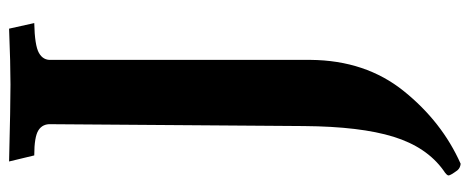

<svg xmlns="http://www.w3.org/2000/svg" viewBox="-318 -434 1009 412"><g transform="rotate(-90 186.0 -228.5)"><path d="M263 -623V-66Q262 52 196 134Q130 216 40 256Q31 255 26 249Q15 234 15 230Q15 226 26 219Q76 183 98 112Q120 41 121 -80L125 -623Q126 -641 112 -650Q98 -659 58 -659L45 -713Q166 -710 210 -710Q254 -710 330 -713L342 -659Q294 -658 278 -649Q262 -640 263 -623Z"/></g></svg>

Font: Lusitana
Style: Bold
Weight: 700
Designer: Ana Paula Megda
Foundry: Ana Paula Megda
Version: Version 1.001; ttfautohint (v1.4.1)